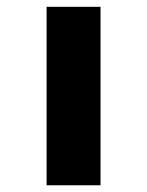

<svg xmlns="http://www.w3.org/2000/svg" viewBox="-20 -551 438 571"><path d="M118.6 0V-530.7H279V0Z"/></svg>

Font: Lexend Exa
Style: Regular
Weight: 400
Designer: Bonnie Shaver-Troup, Thomas Jockin
Foundry: Lexend
Version: Version 1.007